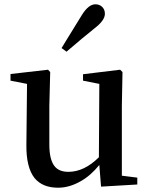

<svg xmlns="http://www.w3.org/2000/svg" viewBox="-20 -860 696 895"><path d="M251 15C286 15 320 5 354 -14C387 -32 416 -58 443 -91L451 10L620 0V-32L548 -41V-367L551 -524L540 -535L367 -514V-484L443 -469L441 -127C396 -82 348 -59 299 -59C269 -59 247 -68 233 -87C218 -107 210 -140 210 -186V-367L214 -524L204 -535L29 -515V-484L106 -469L103 -186C102 -115 115 -63 141 -30C166 0 202 15 251 15ZM290 -619C342 -664 386 -700 422 -729C453 -753 469 -775 469 -796C469 -823 449 -840 425 -840C403 -840 382 -823 361 -789C344 -761 321 -724 292 -677C281 -659 272 -645 267 -636Z"/></svg>

Font: AllPunType SemiBold
Style: Regular
Weight: 600
Version: 1.0